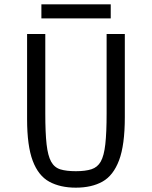

<svg xmlns="http://www.w3.org/2000/svg" viewBox="-20 -852 701 886"><path d="M330 14Q258 14 207.5 -13.5Q157 -41 131 -110Q105 -179 105 -302V-695H189V-329Q189 -239 195 -186Q201 -133 216 -106Q231 -79 258.5 -70.5Q286 -62 330 -62Q374 -62 402 -71Q430 -80 445 -106.5Q460 -133 466 -186.5Q472 -240 472 -329V-695H556V-311Q556 -183 529.5 -112.5Q503 -42 453 -14Q403 14 330 14ZM171 -767V-832H491V-767Z"/></svg>

Font: Ruda
Style: Regular
Weight: 400
Designer: Mariela Monsalve and Angelina Sanchez
Foundry: Mariela Monsalve and Angelina Sanchez
Version: Version 2.000